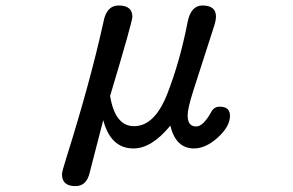

<svg xmlns="http://www.w3.org/2000/svg" viewBox="-20 -541 1040 682"><path d="M371.1 -200.2Q388.7 -92.8 456.1 -92.8Q529.3 -92.8 574.2 -207.5Q619.1 -322.3 646.5 -462.9Q658.2 -521.5 699.2 -521.5Q747.1 -521.5 747.1 -482.4Q747.1 -467.8 740.2 -447.3L666 -216.8Q646.5 -155.3 646.5 -130.9Q646.5 -91.8 676.8 -91.8Q702.1 -91.8 730.5 -143.6Q740.2 -162.1 760.7 -162.1Q796.9 -162.1 796.9 -129.9Q796.9 -91.8 753.9 -52.7Q710.9 -13.7 668.9 -13.7Q604.5 -13.7 585 -94.7Q518.6 -13.7 454.1 -13.7Q373 -13.7 346.7 -114.3L298.8 71.3Q288.1 120.1 248 120.1Q200.2 120.1 200.2 78.1Q200.2 68.4 214.8 22.5Q299.8 -247.1 347.7 -463.9Q358.4 -521.5 401.4 -521.5Q450.2 -521.5 450.2 -481.4Q450.2 -463.9 371.1 -200.2Z"/></svg>

Font: MotoyaLMaru
Style: W3 mono
Weight: 400
Version: Version 1.01